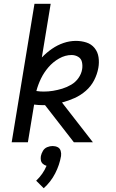

<svg xmlns="http://www.w3.org/2000/svg" viewBox="-20 -755 616 1019"><path d="M42 0H128L161 -200Q183 -197 206 -197Q212 -197 219 -197L372 0H473L309 -211Q343 -220 375.5 -234.5Q408 -249 435.5 -273Q463 -297 479.5 -329Q496 -361 502 -395Q507 -423 503 -451Q499 -479 482 -500Q465 -521 438.5 -529.5Q412 -538 383 -538Q350 -538 317.5 -527Q285 -516 256 -496Q227 -476 202 -450L249 -735H163ZM212 -269Q192 -269 173 -272Q182 -306 197.5 -338Q213 -370 237 -398Q261 -426 293.5 -444.5Q326 -463 360 -463Q379 -463 395 -453.5Q411 -444 415 -425.5Q419 -407 416 -388Q412 -363 396.5 -341Q381 -319 358 -305.5Q335 -292 310.5 -284.5Q286 -277 261.5 -273Q237 -269 212 -269ZM212 244Q250 210 273 165Q296 120 304 73Q306 59 302 45.5Q298 32 286 26Q274 20 259 20Q245 20 230.5 26Q216 32 208 45.5Q200 59 197 73Q195 85 197 96Q199 107 207.5 114.5Q216 122 227 125Q218 147 204 167Q190 187 172 204Z"/></svg>

Font: Iosevka Sparkle
Style: Italic
Weight: 400
Italic angle: -9°
Designer: Belleve Invis
Foundry: Belleve Invis
Version: Version 4.5.0; ttfautohint (v1.8.3)